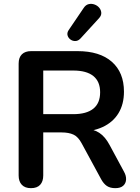

<svg xmlns="http://www.w3.org/2000/svg" viewBox="-20 -971 726 999"><path d="M141 8Q110 8 93.5 -9.5Q77 -27 77 -58V-640Q77 -672 94 -688.5Q111 -705 142 -705H383Q499 -705 562 -649.5Q625 -594 625 -494Q625 -429 596.5 -382Q568 -335 514 -310Q460 -285 383 -285L392 -300H425Q466 -300 496.5 -280Q527 -260 550 -217L625 -78Q637 -57 636 -37Q635 -17 621 -4.5Q607 8 580 8Q553 8 536 -3.5Q519 -15 506 -39L405 -225Q387 -259 362.5 -270.5Q338 -282 300 -282H205V-58Q205 -27 189 -9.5Q173 8 141 8ZM205 -377H361Q430 -377 465.5 -405.5Q501 -434 501 -491Q501 -547 465.5 -575.5Q430 -604 361 -604H205ZM399 -771Q387 -758 372.5 -757.5Q358 -757 346.5 -765.5Q335 -774 331.5 -787Q328 -800 337 -814L415 -929Q426 -946 441.5 -949.5Q457 -953 472 -947.5Q487 -942 496.5 -930.5Q506 -919 507 -904.5Q508 -890 495 -876Z"/></svg>

Font: Nunito ExtraLight
Style: Bold
Weight: 700
Version: Version 3.602